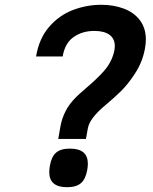

<svg xmlns="http://www.w3.org/2000/svg" viewBox="-20 -779 640 801"><path d="M298.5 -375Q308.5 -385 338.5 -411Q384.5 -450 413.5 -482.5Q442.5 -515 454 -555Q459 -571.5 459 -586.5Q459 -617.5 436.8 -633.8Q414.5 -650 373.5 -650Q323 -650 286.8 -624.2Q250.5 -598.5 241.5 -543.5H130.5Q143 -618.5 185 -667Q227 -715.5 284.2 -737.2Q341.5 -759 402.5 -759Q454 -759 496.2 -743.2Q538.5 -727.5 563.5 -694.8Q588.5 -662 588.5 -613.5Q588.5 -594.5 584 -572.5Q573.5 -518.5 543 -472Q512.5 -425.5 482.8 -396.8Q453 -368 421 -341.5Q387 -313 368.8 -289.2Q350.5 -265.5 346.5 -243.5L338.5 -199.5H223L232.5 -253.5Q238 -283.5 252.8 -313.8Q267.5 -344 298.5 -375ZM185.5 -61Q185.5 -71 188 -87Q194.5 -125.5 214 -142.2Q233.5 -159 271.5 -159Q309.5 -159 328 -143.2Q346.5 -127.5 346.5 -96Q346.5 -86 344 -70Q337 -31.5 317.5 -14.8Q298 2 259.5 2Q185.5 2 185.5 -61Z"/></svg>

Font: JuliaMono
Style: Bold Italic
Weight: 700
Italic angle: -9°
Monospace: yes
Designer: cormullion
Foundry: corm
Version: Version 0.057; ttfautohint (v1.8.4)